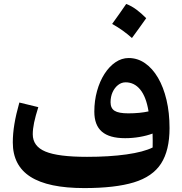

<svg xmlns="http://www.w3.org/2000/svg" viewBox="-20 -955 934 984"><path d="M762.3 -199.1Q715.9 -176 628.2 -163.6Q540.4 -151.2 425.9 -151.2Q277.7 -151.2 212.8 -178.3Q147.9 -205.3 147.9 -267.1Q147.9 -293.4 154.8 -326.8Q161.8 -360.2 176.3 -405.9L79.2 -429.5Q61.9 -368.5 53.8 -319.2Q45.6 -269.9 45.6 -224.9Q45.6 -106.8 136.2 -49Q226.7 8.9 411.9 8.9Q570 8.9 666 -20.3Q762 -49.5 805.4 -116.7Q848.9 -184 848.9 -298.6Q848.9 -377.1 833.4 -442.8Q817.9 -508.4 789.7 -556.6Q761.4 -604.8 723.1 -631.2Q684.8 -657.6 639.4 -657.6Q603.6 -657.6 571.7 -635.9Q539.9 -614.3 515.5 -576.3Q491.1 -538.3 477.3 -488.5Q463.4 -438.7 463.4 -382.8Q463.4 -313.6 502.2 -280.2Q541 -246.8 621.2 -246.8Q658.5 -246.8 695.4 -253.1Q732.2 -259.4 761.9 -270.5Q762.4 -252.7 762.6 -233.3Q762.7 -214 762.3 -199.1ZM741.3 -384.1Q720.7 -379.4 693.5 -376.7Q666.4 -374.1 637.6 -374.1Q588 -374.1 567.3 -387.2Q546.6 -400.3 546.6 -431Q546.6 -459.3 556.9 -482.3Q567.3 -505.3 584.9 -519.2Q602.5 -533.1 623.7 -533.1Q668.2 -533.1 698.6 -496.1Q729.1 -459 741.3 -384.1ZM626.8 -934.7Q609.2 -909.1 591.4 -883.7Q573.7 -858.2 554.7 -832.3Q583.3 -816.5 608.6 -798.4Q633.8 -780.3 656.2 -760.2Q675.4 -786.2 693.5 -811.5Q711.6 -836.8 729.3 -861.7Q705.2 -886.3 679.7 -905.4Q654.1 -924.6 626.8 -934.7Z"/></svg>

Font: Pinar-VF
Style: Regular
Weight: 300
Designer: Amin Abedi
Version: Version 3.0